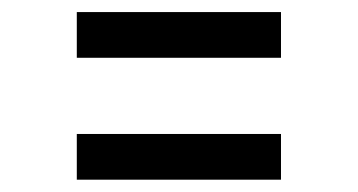

<svg xmlns="http://www.w3.org/2000/svg" viewBox="-20 -429 587 315"><path d="M106 -134.2V-209.2H441V-134.2ZM106 -334.2V-409.2H441V-334.2Z"/></svg>

Font: Mohave Light
Style: Regular
Weight: 300
Designer: Gumpita Rahayu
Foundry: Tokotype
Version: Version 2.003